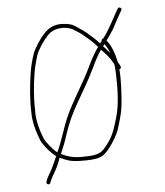

<svg xmlns="http://www.w3.org/2000/svg" viewBox="-83 -776 754 877"><g transform="rotate(-10 294.0 -337.0)"><path d="M424 -570C420.7 -566.7 418.5 -563.5 415 -560C407 -571.3 401.3 -576.3 393 -587C387 -593 381 -599.3 375 -606C357.6 -625.3 336.2 -642.3 316 -658C301.9 -669.3 287 -673.1 265 -677C223.8 -684.3 193.7 -669.2 172 -649C152.8 -633.4 117 -587.9 107 -564C95.5 -536.7 86.8 -514.3 79 -482C66.1 -428.2 54.3 -369.9 51 -308C45.9 -259.8 57.4 -211.2 68 -174C75.7 -148.5 108.9 -102.7 128 -88C118.5 -71.4 105.4 -46.6 98 -35C87.6 -18.8 76.1 -4.6 68 10L64 20C58.7 30.7 74.7 38.7 80 28L85 18C87.7 12.7 91.3 6.7 96 0C112.6 -22.9 128.4 -46.2 142 -78C148 -74.7 153.7 -71.7 159 -69C188.1 -52 215.5 -48 260 -45C297.8 -42.5 318.7 -43 341.5 -55.5C367.4 -69.7 411.9 -126.7 425 -157C439.9 -193.1 452 -221.1 461 -260C470.1 -307.5 481 -373.1 481 -429H484C497 -435.5 483 -452 480 -461C473.9 -503.6 465.9 -539.5 446 -568L460 -584C469.3 -595.3 477.3 -605.3 484 -614C499.3 -637.8 513.2 -659.4 529 -682L536 -692C544 -701.4 528.7 -712.3 522 -703L514 -692C491.1 -659.3 472.7 -627.7 447 -596L433 -580C427.6 -580 423.1 -574.5 424 -570ZM462 -457C462.7 -451.7 463 -446.7 463 -442C463 -430.7 462.7 -419.7 462 -409C457.9 -338.6 450.3 -270.5 429 -216C413.4 -176.1 400.8 -140.4 371.5 -107C337.7 -68.6 325.8 -58.4 261 -63C210.8 -64.8 181.9 -74.7 151 -94C166 -121.4 178.9 -147.2 192 -179C214.7 -230.4 234.5 -265.8 267 -312C302.5 -362.5 331.8 -403.4 364 -457C379.3 -483.7 392.7 -504.3 404 -519L414 -531L428 -513C435.3 -503.7 441.7 -494.7 447 -486C454 -475.5 455.9 -466.1 462 -457ZM453 -509C444.8 -520.5 434.8 -534 426 -545C428.7 -548.3 431.3 -551.3 434 -554C441.4 -541 449.1 -524.8 453 -509ZM136 -104C119.5 -119 91.3 -157.9 85 -179C74.4 -214.4 64.1 -262.5 69 -307C72.2 -367.4 82.9 -424.6 96 -477C103.7 -509.1 112.7 -529.1 123 -557C128.3 -568.3 137.3 -582.3 150 -599C163.3 -615 174.7 -627.3 184 -636C192.7 -644 201.3 -649.7 210 -653C240.2 -666.9 285.2 -659.1 306 -643C318.7 -633.2 331.3 -624.7 343 -613C364.4 -591.6 386.5 -570.8 403 -546C382.5 -522.1 369.4 -502.6 348 -467C305.8 -393.6 249 -327.1 208.5 -253C183 -206.4 162.4 -148.1 136 -104Z"/></g></svg>

Font: HoneyBee
Style: BLn
Weight: 100
Foundry: Cannot Into Space Fonts
Version: Version 0.89